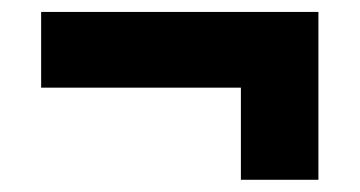

<svg xmlns="http://www.w3.org/2000/svg" viewBox="-20 -473 603 322"><path d="M49 -326V-453H514V-326ZM384 -428.5H514V-171.5H384Z"/></svg>

Font: Outfit Thin
Style: Regular
Weight: 100
Designer: Rodrigo Fuenzalida
Foundry: fragTYPE
Version: Version 1.100;gftools[0.9.27]